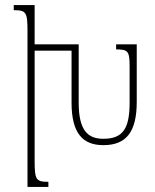

<svg xmlns="http://www.w3.org/2000/svg" viewBox="-20 -734 608 754"><path d="M116 -104V-535H261V-331C261 -209 306 -164 386 -164C476 -164 517 -216 517 -334V-560H436V-540C483 -540 489 -533 489 -473V-331C489 -228 462 -189 386 -189C326 -189 289 -220 289 -331V-560H116V-714H34V-694C83 -694 88 -686 88 -610V0H170V-20C121 -20 116 -28 116 -104Z"/></svg>

Font: Noto Serif Armenian SemiCondensed Thin
Style: Regular
Weight: 100
Width: 4
Designer: Monotype Design Team
Foundry: Monotype Imaging Inc.
Version: Version 2.008